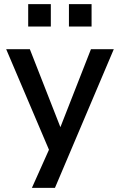

<svg xmlns="http://www.w3.org/2000/svg" viewBox="-20 -733 583 933"><path d="M135 180 233 -39V30L10 -494H125L279 -101H268L422 -494H533L247 180ZM315 -604V-713H425V-604ZM117 -604V-713H227V-604Z"/></svg>

Font: Nunito Sans 9pt SemiBold
Style: Regular
Weight: 600
Version: Version 3.101;gftools[0.9.27]